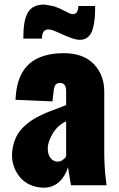

<svg xmlns="http://www.w3.org/2000/svg" viewBox="-20 -826 531 856"><path d="M343.3 -648.9Q340.3 -648.4 336.9 -648.4Q318.4 -648.4 293.5 -658.2Q264.2 -669.4 237.1 -682.1Q210 -694.8 195.8 -694.8Q167 -694.8 167 -653.8H84Q84 -689 87.2 -713.6Q90.3 -738.3 98.9 -759.3Q107.4 -780.3 123.8 -791.5Q140.1 -802.7 165.5 -805.2Q171.9 -805.7 178.2 -805.7L220.2 -798.3Q247.6 -788.6 269 -776.9Q290.5 -765.1 298.3 -763.7Q314.9 -760.7 322 -771.2Q329.1 -781.7 329.1 -799.3H404.3Q404.3 -770 402.6 -747.8Q400.9 -725.6 395 -701.9Q389.2 -678.2 376.2 -664.6Q363.3 -650.9 343.3 -648.9ZM236.3 -105.5Q258.3 -105.5 274.9 -127.9V-285.2Q237.3 -267.6 215.1 -230.7Q192.9 -193.8 192.9 -163.6Q192.9 -137.2 205.6 -121.3Q218.3 -105.5 236.3 -105.5ZM174.3 10.7Q140.1 10.3 112.8 -2.7Q85.4 -15.6 68.6 -36.4Q51.8 -57.1 42.7 -81.8Q33.7 -106.4 33.7 -132.3Q33.7 -160.6 41 -185.5Q48.3 -210.4 59.6 -228.8Q70.8 -247.1 88.9 -263.7Q106.9 -280.3 123.5 -291Q140.1 -301.8 163.1 -312.7Q186 -323.7 202.4 -329.8Q218.8 -335.9 241.5 -344.5Q264.2 -353 274.9 -357.4V-419.9Q274.9 -456.1 247.6 -456.1Q232.4 -456.1 226.6 -446.5Q220.7 -437 219.2 -420.4L213.9 -374L48.8 -380.9L49.8 -389.6Q50.3 -398.4 50.3 -398.9Q58.1 -496.1 111.6 -542.5Q165 -588.9 265.1 -588.9Q350.6 -588.9 397.7 -540.8Q444.8 -492.7 444.8 -417.5V-145.5Q444.8 -118.7 446.3 -92.5Q447.8 -66.4 448.7 -54.4Q449.7 -42.5 452.4 -21.5Q455.1 -0.5 455.1 0H296.4Q283.7 -78.6 283.2 -80.6Q271.5 -41 243.7 -15.1Q215.8 10.7 174.3 10.7Z"/></svg>

Font: Oswald
Style: Heavy
Weight: 800
Designer: Vernon Adams
Foundry: Vernon Adams
Version: 3.0; ttfautohint (v0.95) -l 8 -r 50 -G 200 -x 0 -w "G" -W -c